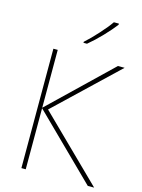

<svg xmlns="http://www.w3.org/2000/svg" viewBox="-138 -1031 821 1109"><g transform="rotate(15 272.0 -476.0)"><path d="M538 0H500L129 -365V0H103V-714H129V-368L489 -714H529L164 -367ZM431 -952H401Q379 -920 337.5 -874Q296 -828 262 -798V-792H283Q323 -825 364 -868Q405 -911 431 -945Z"/></g></svg>

Font: Noto Sans UI Thin
Style: Regular
Weight: 250
Designer: Monotype Design Team
Foundry: Monotype Imaging Inc.
Version: Version 1.901